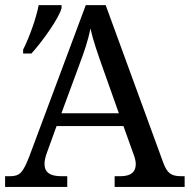

<svg xmlns="http://www.w3.org/2000/svg" viewBox="-20 -734 745 754"><path d="M164.1 -133.8 202.1 -238.8H464.8L504.9 -127C510.3 -111.8 513.2 -101.1 513.2 -89.8C513.2 -58.1 493.2 -42 453.1 -42H430.2V0H705.1V-42H691.9C651.9 -42 636.7 -53.7 621.1 -95.2L395 -713.9H316.9L95.2 -120.1C70.3 -55.7 57.6 -42 19 -42H0V0H244.1V-42H221.2C176.3 -42 154.8 -57.1 154.8 -90.8C154.8 -102.1 158.2 -118.2 164.1 -133.8ZM70.8 -523.9H103.5C124 -546.4 150.9 -580.6 174.8 -615.7C198.2 -649.9 216.8 -682.6 221.7 -702.1V-713.9H131.8C123 -664.1 93.3 -582.5 70.8 -539.1ZM221.2 -289.1 289.1 -473.1C311 -531.7 326.2 -574.7 335 -622.1C346.2 -573.7 363.8 -522.9 384.8 -463.9L446.8 -289.1Z"/></svg>

Font: The Erased English
Style: Regular
Weight: 400
Designer: Monotype Design team + ligartures altered by 180 Amsterdam
Foundry: Monotype Imaging Inc.
Version: Version 1.030;Glyphs 3.1.2 (3151)